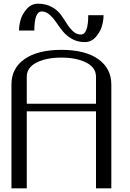

<svg xmlns="http://www.w3.org/2000/svg" viewBox="-20 -1020 706 1040"><path d="M541 -937.5Q541 -910.2 532.2 -878.9Q523.4 -847.7 499 -819.8Q474.6 -792 439.5 -792Q400.4 -792 370.1 -809.1Q339.8 -826.2 320.3 -850.6Q300.8 -875 284.2 -899.4Q267.6 -923.8 248 -940.9Q228.5 -958 206.1 -958Q166 -958 166 -854.5H83Q83 -881.8 91.8 -913.1Q100.6 -944.3 125.5 -972.2Q150.4 -1000 185.5 -1000Q227.5 -1000 259.3 -982.9Q291 -965.8 309.1 -940.9Q327.1 -916 342.3 -891.6Q357.4 -867.2 376 -850.1Q394.5 -833 418 -833Q458 -833 458 -937.5ZM583 0H500V-417H125V0H42V-562.5Q42 -650.4 113.3 -700.2Q184.6 -750 312.5 -750Q441.4 -750 512.2 -699.7Q583 -649.4 583 -562.5ZM125 -458H500V-604.5Q500 -654.3 446.8 -681.2Q393.6 -708 312.5 -708Q231.4 -708 178.2 -681.2Q125 -654.3 125 -604.5Z"/></svg>

Font: okolaks
Style: Regular
Weight: 500
Version: Version 000.6.0